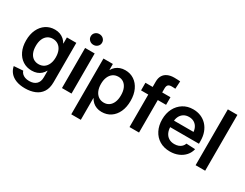

<svg xmlns="http://www.w3.org/2000/svg" viewBox="-93 -1346 2760 2166"><g transform="rotate(30 1287.5 -263.5)"><path d="M291.5 211.9Q224.1 211.9 174.8 192.9Q125.5 173.8 95.9 138.9Q66.4 104 57.6 57.1L175.8 48.3Q182.1 68.8 197.8 84.2Q213.4 99.6 236.8 108.2Q260.3 116.7 291.5 116.7Q349.6 116.7 382.3 86.2Q415 55.7 415 -2.9V-87.4H412.6Q397.5 -59.6 375.2 -39.8Q353 -20 323.5 -9.5Q293.9 1 256.8 1Q190.9 1 140.4 -31.7Q89.8 -64.5 61.5 -124Q33.2 -183.6 33.2 -263.2Q33.2 -344.2 61.8 -404.8Q90.3 -465.3 140.9 -498.8Q191.4 -532.2 256.8 -532.2Q293.5 -532.2 323.2 -521.2Q353 -510.3 375.7 -490.2Q398.4 -470.2 413.6 -442.9H415.5V-522.5H538.1V-10.3Q538.1 68.4 506.1 117.2Q474.1 166 418.2 189Q362.3 211.9 291.5 211.9ZM287.6 -100.6Q328.1 -100.6 357.7 -120.6Q387.2 -140.6 403.3 -177.7Q419.4 -214.8 419.4 -264.6Q419.4 -314.9 403.6 -352.1Q387.7 -389.2 357.9 -409.7Q328.1 -430.2 287.6 -430.2Q248.5 -430.2 219.7 -410.4Q190.9 -390.6 175 -353.8Q159.2 -316.9 159.2 -264.6Q159.2 -212.9 175 -176Q190.9 -139.2 219.7 -119.9Q248.5 -100.6 287.6 -100.6Z M652.8 0V-522.5H777.3V0ZM715.3 -599.1Q684.1 -599.1 662.8 -619.4Q641.6 -639.6 641.6 -668.9Q641.6 -698.7 662.8 -718.8Q684.1 -738.8 714.8 -738.8Q746.6 -738.8 767.8 -718.8Q789.1 -698.7 789.1 -668.9Q789.1 -639.6 767.8 -619.4Q746.6 -599.1 715.3 -599.1Z M891.6 204.1V-522.5H1014.2V-446.3H1017.1Q1031.7 -472.2 1054.2 -491.5Q1076.7 -510.7 1106.7 -521.5Q1136.7 -532.2 1173.3 -532.2Q1238.8 -532.2 1289.1 -498.5Q1339.4 -464.8 1367.7 -404.1Q1396 -343.3 1396 -261.2Q1396 -179.2 1367.9 -118.2Q1339.8 -57.1 1289.6 -23.4Q1239.3 10.3 1172.4 10.3Q1136.2 10.3 1106.7 -1Q1077.1 -12.2 1055.2 -32.2Q1033.2 -52.2 1018.1 -79.6H1016.1V204.1ZM1142.1 -92.8Q1181.6 -92.8 1210.2 -113Q1238.8 -133.3 1254.6 -170.9Q1270.5 -208.5 1270.5 -261.2Q1270.5 -314.5 1254.6 -351.8Q1238.8 -389.2 1210.2 -409.2Q1181.6 -429.2 1142.1 -429.2Q1101.6 -429.2 1072 -408.4Q1042.5 -387.7 1026.4 -350.1Q1010.3 -312.5 1010.3 -261.2Q1010.3 -210.4 1026.4 -172.6Q1042.5 -134.8 1072.3 -113.8Q1102.1 -92.8 1142.1 -92.8Z M1764.6 -522.5V-423.3H1438.5V-522.5ZM1532.7 0V-592.3Q1532.7 -639.2 1551.8 -670.9Q1570.8 -702.6 1606.7 -719Q1642.6 -735.4 1692.4 -735.4Q1717.8 -735.4 1739.5 -734.1Q1761.2 -732.9 1770 -731.9L1764.2 -632.8Q1757.8 -633.3 1742.9 -634Q1728 -634.8 1716.3 -634.8Q1684.1 -634.8 1670.4 -620.4Q1656.7 -606 1656.7 -574.2V0Z M2063 11.7Q1984.9 11.7 1927.5 -22.9Q1870.1 -57.6 1839.1 -118.9Q1808.1 -180.2 1808.1 -259.8Q1808.1 -339.8 1839.8 -401.4Q1871.6 -462.9 1927.7 -498Q1983.9 -533.2 2057.1 -533.2Q2111.8 -533.2 2157 -514.4Q2202.1 -495.6 2235.4 -460.2Q2268.6 -424.8 2286.9 -375Q2305.2 -325.2 2305.2 -263.2V-228.5H1859.9V-313.5H2242.7L2187 -290Q2187 -334.5 2171.6 -366.9Q2156.2 -399.4 2127.4 -417.2Q2098.6 -435.1 2058.6 -435.1Q2019 -435.1 1990.2 -417Q1961.4 -398.9 1945.8 -366.9Q1930.2 -335 1930.2 -292V-237.3Q1930.2 -191.4 1946.3 -157.2Q1962.4 -123 1992.7 -104.5Q2022.9 -85.9 2065.4 -85.9Q2095.7 -85.9 2119.4 -95Q2143.1 -104 2159.2 -120.6Q2175.3 -137.2 2182.6 -159.2L2298.3 -153.8Q2287.6 -105 2254.9 -67.6Q2222.2 -30.3 2172.9 -9.3Q2123.5 11.7 2063 11.7Z M2518.1 -727.5V0H2393.6V-727.5Z"/></g></svg>

Font: Inter 28pt SemiBold
Style: Regular
Weight: 600
Designer: Rasmus Andersson
Foundry: rsms
Version: Version 4.001;git-66647c0bb